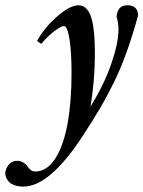

<svg xmlns="http://www.w3.org/2000/svg" viewBox="-99 -478 543 727"><path d="M-10.3 228.5Q-29.8 228.5 -44.4 223.1Q-59.1 217.8 -65.9 209.5Q-72.8 201.2 -75.9 193.6Q-79.1 186 -79.1 179.2Q-79.1 163.1 -67.1 147Q-55.2 130.9 -33.2 130.9Q-21.5 130.9 -10.3 137.7Q1 144.5 6.3 153.8Q18.1 171.4 33.7 171.4Q78.6 171.4 110.1 122.6Q141.6 73.7 156.7 -9.5Q171.9 -92.8 171.9 -203.1Q171.9 -280.3 164.1 -329.8Q156.2 -379.4 143.1 -379.4Q132.8 -379.4 107.9 -360.8Q83 -342.3 57.1 -312L41 -322.8Q71.3 -376.5 119.1 -417.2Q167 -458 197.8 -458Q230.5 -458 245.4 -414.8Q260.3 -371.6 260.3 -274.4Q260.3 -174.3 243.7 -74.7Q294.4 -155.8 322 -235.4Q349.6 -314.9 349.6 -366.7Q349.6 -390.1 342.3 -416Q345.2 -438 355 -448Q364.7 -458 385.3 -458Q403.3 -458 413.6 -448Q423.8 -438 423.8 -418.9Q401.4 -338.4 378.9 -276.4Q356.4 -214.4 329.1 -159.7Q301.8 -105 279.5 -67.4Q257.3 -29.8 218.8 29.8Q90.3 228.5 -10.3 228.5Z"/></svg>

Font: Elstob 8pt SemiBold
Style: Italic
Weight: 600
Italic angle: -20°
Designer: Peter S. Baker
Version: Version 1.015